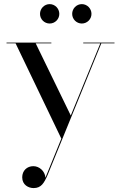

<svg xmlns="http://www.w3.org/2000/svg" viewBox="-20 -672 592 955"><path d="M339 -603C339 -576.5 360.5 -555 387 -555C413.5 -555 435 -576.5 435 -603C435 -629.5 413.5 -651.5 387 -651.5C360.5 -651.5 339 -629.5 339 -603ZM179 -603C179 -576.5 200.5 -555 227 -555C253.5 -555 275 -576.5 275 -603C275 -629.5 253.5 -651.5 227 -651.5C200.5 -651.5 179 -629.5 179 -603ZM235.5 -456.5V-460H12.5V-456.5H57.5L285 17.5L206 211.5C203.5 178.5 175 154.5 146 154.5C114 154.5 90.5 177 90.5 210C90.5 248 122 263.5 147 263.5C185 263.5 199 239 217 198L484 -456.5H549.5V-460H394V-456.5H479L332 -97.5L157.5 -456.5Z"/></svg>

Font: Bodoni* 48pt
Style: Regular
Weight: 400
Version: Version 2.3